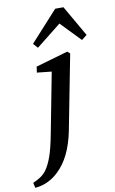

<svg xmlns="http://www.w3.org/2000/svg" viewBox="-173 -803 659 1099"><g transform="rotate(-10 157.0 -253.0)"><path d="M-60 242 -67 212Q-42 201 -23.5 189Q-5 177 11 157Q32 128 48.5 82Q65 36 81 -49L148 -397L63 -406L68 -440L255 -494L270 -481L185 -43Q155 104 78 177Q51 204 16.5 221Q-18 238 -60 242ZM350 -545 239 -660 94 -545 70 -572 230 -748H278L381 -569Z"/></g></svg>

Font: Source Serif Pro SemiBold
Style: Italic
Weight: 600
Italic angle: -12°
Designer: Frank Grießhammer
Foundry: Adobe Systems Incorporated
Version: Version 3.001;hotconv 1.0.111;makeotfexe 2.5.65597